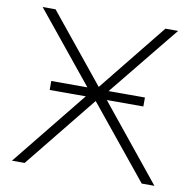

<svg xmlns="http://www.w3.org/2000/svg" viewBox="-79 -785 871 864"><g transform="rotate(10 356.5 -352.5)"><path d="M31 0 329 -369 330 -357 47 -705H106L361 -391H355L608 -705H666L383 -357V-369L682 0H624L349 -338H362L89 0ZM143 -343V-384H571V-343Z"/></g></svg>

Font: Nunito Sans 10pt SemiExpanded ExtraLight
Style: Regular
Weight: 250
Width: 6
Designer: Vernon Adams
Foundry: Vernon Adams
Version: Version 3.101;gftools[0.9.27]